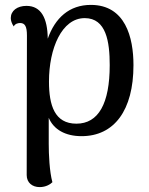

<svg xmlns="http://www.w3.org/2000/svg" viewBox="-20 -543 607 784"><path d="M351 -523C263 -523 205 -470 175 -385C174 -469 148 -519 88 -519C50 -519 24 -499 24 -469C24 -459 28 -447 36 -435C42 -447 55 -449 62 -449C82 -449 90 -435 90 -398L89 172C89 203 112 221 142 221C168 221 186 209 194 201C182 158 179 87 179 44V-62C199 -14 247 13 313 13C446 13 525 -92 525 -277C525 -390 492 -523 351 -523ZM292 -38C203 -38 180 -113 180 -210C180 -345 232 -469 326 -469C414 -469 428 -372 428 -277C428 -120 382 -38 292 -38Z"/></svg>

Font: Arima Koshi Medium
Style: Regular
Weight: 500
Designer: Joana Correia and Natanael Gama
Foundry: NDISCOVER
Version: Version 1.019;PS 001.019;hotconv 1.0.88;makeotf.lib2.5.64775